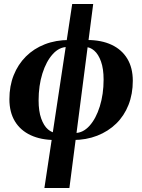

<svg xmlns="http://www.w3.org/2000/svg" viewBox="-20 -690 711 960"><path d="M173 -188Q173 -134 186 -97.5Q199 -61 220 -43Q241 -25 265 -25L255 10Q185 10 133.5 -14Q82 -38 54.5 -83.5Q27 -129 27 -194Q27 -260 48.5 -314Q70 -368 109.5 -407.5Q149 -447 204 -468.5Q259 -490 326 -490L316 -455Q276 -455 243.5 -419Q211 -383 192 -322.5Q173 -262 173 -188ZM498 -292Q498 -346 485 -382.5Q472 -419 451 -437Q430 -455 406 -455L416 -490Q487 -490 538 -466Q589 -442 616.5 -396.5Q644 -351 644 -286Q644 -220 622.5 -165.5Q601 -111 561 -72Q521 -33 466 -11.5Q411 10 345 10L355 -25Q395 -25 427.5 -61Q460 -97 479 -158Q498 -219 498 -292ZM202 250 341 -670H446L327 250Z"/></svg>

Font: Brygada 1918
Style: Italic
Weight: 400
Italic angle: -8°
Designer: Mateusz Machalski | Borys Kosmynka | Przemek Hoffer
Foundry: NIEPODLEGLA 2018
Version: Version 3.006